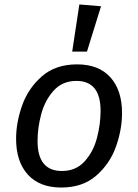

<svg xmlns="http://www.w3.org/2000/svg" viewBox="-20 -827 618 859"><path d="M52 -206Q52 -280 79.5 -356.5Q107 -433 168 -486Q229 -539 325 -539Q422 -539 474 -481Q526 -423 526 -321Q526 -248 499 -171.5Q472 -95 411 -41.5Q350 12 254 12Q157 12 104.5 -46Q52 -104 52 -206ZM430 -331Q430 -465 322 -465Q259 -465 220 -421.5Q181 -378 164.5 -316.5Q148 -255 148 -196Q148 -62 257 -62Q320 -62 359 -105.5Q398 -149 414 -210.5Q430 -272 430 -331ZM432 -799 369 -596H303L335 -807Z"/></svg>

Font: Fira Sans
Style: Italic
Weight: 400
Italic angle: -8°
Designer: bBox Type GmbH & Carrois Corporate GbR & Edenspiekermann AG
Foundry: bBox Type GmbH & Carrois Corporate GbR & Edenspiekermann AG
Version: Version 4.301